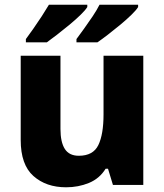

<svg xmlns="http://www.w3.org/2000/svg" viewBox="-20 -786 699 816"><path d="M589 -549V0H460L439 -69H429Q403 -27 358 -8.5Q313 10 261 10Q176 10 122 -38Q68 -86 68 -191V-549H237V-238Q237 -182 255.5 -153Q274 -124 315 -124Q376 -124 398 -169.5Q420 -215 420 -300V-549ZM567 -756Q559 -743 538.5 -723Q518 -703 491.5 -681Q465 -659 439 -639Q413 -619 394 -606H305V-620Q319 -639 337.5 -664.5Q356 -690 374 -717Q392 -744 403 -766H567ZM351 -756Q343 -743 322.5 -723Q302 -703 275.5 -681Q249 -659 223 -639Q197 -619 179 -606H90V-620Q104 -639 122 -664.5Q140 -690 157.5 -717Q175 -744 188 -766H351Z"/></svg>

Font: Noto Sans Syriac ExtraBold
Style: Regular
Weight: 800
Designer: Patrick Giasson and the Monotype Design Team
Foundry: Monotype Imaging Inc.
Version: Version 3.000; ttfautohint (v1.8.4.7-5d5b)